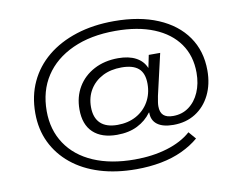

<svg xmlns="http://www.w3.org/2000/svg" viewBox="-89 -835 1392 1109"><g transform="rotate(-10 607.0 -280.5)"><path d="M625 152Q507 152 411.5 122.5Q316 93 247.5 37Q179 -19 142 -96Q105 -173 105 -268Q105 -369 143 -450.5Q181 -532 252 -590.5Q323 -649 422.5 -681Q522 -713 644 -713Q793 -713 901.5 -667Q1010 -621 1068.5 -537Q1127 -453 1127 -339Q1127 -258 1096 -195.5Q1065 -133 1009.5 -98Q954 -63 880 -63Q818 -63 785.5 -87.5Q753 -112 754 -158L751 -157Q720 -114 669.5 -88.5Q619 -63 549 -63Q459 -63 409.5 -109.5Q360 -156 360 -245Q360 -319 394 -376Q428 -433 489.5 -465.5Q551 -498 631 -498Q693 -498 734.5 -476Q776 -454 793 -413H794L809 -486H876L820 -243Q816 -220 814 -208Q812 -196 812 -184Q812 -148 830.5 -131Q849 -114 887 -114Q940 -114 979.5 -143Q1019 -172 1041 -222.5Q1063 -273 1063 -337Q1063 -436 1012.5 -507.5Q962 -579 868 -617.5Q774 -656 643 -656Q497 -656 391 -607.5Q285 -559 228.5 -472.5Q172 -386 172 -268Q172 -158 227 -75.5Q282 7 384 51Q486 95 625 95Q730 95 816 69Q902 43 957 -6L994 37Q952 73 895.5 99.5Q839 126 770.5 139Q702 152 625 152ZM562 -119Q624 -119 671.5 -145Q719 -171 746 -217.5Q773 -264 773 -323Q773 -385 740.5 -413.5Q708 -442 641 -442Q577 -442 529.5 -417.5Q482 -393 455 -349Q428 -305 428 -247Q428 -184 462 -151.5Q496 -119 562 -119Z"/></g></svg>

Font: Nunito Sans 7pt Expanded Light
Style: Italic
Weight: 300
Width: 7
Italic angle: -9°
Designer: Vernon Adams
Foundry: Vernon Adams
Version: Version 3.101;gftools[0.9.27]